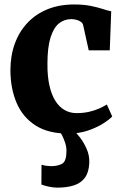

<svg xmlns="http://www.w3.org/2000/svg" viewBox="-20 -586 548 858"><path d="M284.5 11Q195 11 138.2 -25.8Q81.5 -62.5 54.2 -126.2Q27 -190 26.5 -271.5Q26.5 -337.5 46.5 -391.8Q66.5 -446 103.8 -485Q141 -524 193.2 -545Q245.5 -566 310.5 -566Q355 -566 386.2 -559.5Q417.5 -553 439.5 -545.8Q461.5 -538.5 477 -535.5L470.5 -361H376.5L351.5 -474Q349.5 -483 340.8 -489Q332 -495 320.2 -497.8Q308.5 -500.5 298.5 -500.5Q267 -500.5 243.2 -481.2Q219.5 -462 205.8 -418.2Q192 -374.5 192 -301Q191.5 -245.5 200.8 -204.2Q210 -163 227.2 -135.5Q244.5 -108 268.8 -94.2Q293 -80.5 322 -80.5Q351.5 -80.5 376.5 -86Q401.5 -91.5 421.8 -100.5Q442 -109.5 457.5 -119L481.5 -65.5Q468.5 -51.5 440 -33.5Q411.5 -15.5 371.8 -2.2Q332 11 284.5 11ZM236 252.5Q219 252.5 198.5 248.2Q178 244 165 238.5L165.5 150Q176 153.5 188.5 155Q201 156.5 207 156.5Q240.5 156.5 258.8 145Q277 133.5 277 88Q277 70 271 51.8Q265 33.5 257.5 19Q250 4.5 244.5 -2.5L290 -6.5L310 -2.5Q321 7 337.8 28.8Q354.5 50.5 367.5 80Q380.5 109.5 379 143Q377 184 359.5 208Q342 232 310.8 242.2Q279.5 252.5 236 252.5Z"/></svg>

Font: Merriweather 28pt ExtraBold
Style: Regular
Weight: 800
Version: Version 2.100